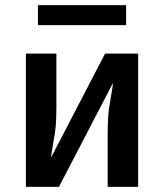

<svg xmlns="http://www.w3.org/2000/svg" viewBox="-20 -729 640 749"><path d="M81 0V-520H200V-312Q200 -287 199 -262Q198 -237 194.5 -212.5Q191 -188 186.5 -163.5Q182 -139 179 -114L390 -520H519V0H400V-208Q400 -233 401 -258Q402 -283 405.5 -307.5Q409 -332 413.5 -356.5Q418 -381 421 -406L210 0ZM128 -631V-709H472V-631Z"/></svg>

Font: Iosevka Fixed Extended
Style: Bold
Weight: 700
Width: 7
Monospace: yes
Designer: Belleve Invis
Foundry: Belleve Invis
Version: Version 24.1.1; ttfautohint (v1.8.4)